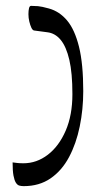

<svg xmlns="http://www.w3.org/2000/svg" viewBox="-20 -624 356 655"><path d="M141 -514 96 -520Q91 -521 87 -529.5Q83 -538 80 -550.5Q77 -563 77 -575.5Q77 -588 79 -596Q81 -604 86 -604Q97 -604 109.5 -603Q122 -602 147 -595Q183 -585 209 -554Q235 -523 249.5 -464.5Q264 -406 264 -313Q264 -251 252 -192.5Q240 -134 215.5 -88Q191 -42 152.5 -15.5Q114 11 61 11Q52 11 45.5 9Q39 7 34 -1Q29 -9 26 -25Q23 -41 23 -70Q31 -69 39 -68Q47 -67 60 -67Q105 -67 143 -96Q181 -125 204 -178Q227 -231 227 -303Q227 -375 216.5 -420Q206 -465 187 -488Q168 -511 141 -514Z"/></svg>

Font: Noto Rashi Hebrew Light
Style: Regular
Weight: 300
Version: Version 1.006